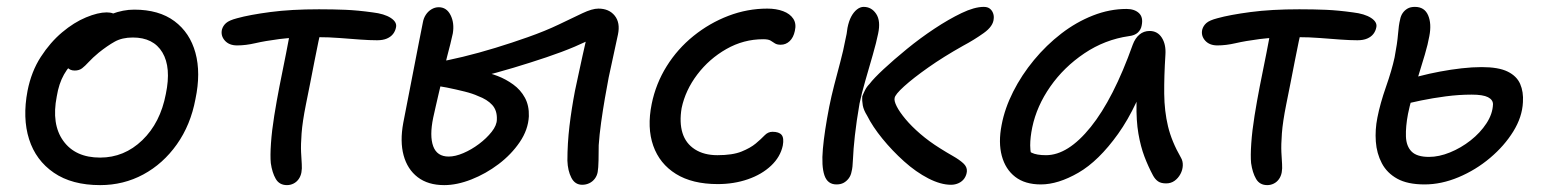

<svg xmlns="http://www.w3.org/2000/svg" viewBox="-20 -526 4484 558"><path d="M271 12Q189 12 136.5 -24Q84 -60 64.5 -121.5Q45 -183 60 -262Q71 -318 98.5 -360.5Q126 -403 160.5 -432Q195 -461 230 -475.5Q265 -490 290 -490Q301 -490 308.5 -487Q316 -484 320.5 -477.5Q325 -471 323 -460Q318 -440 307 -423.5Q296 -407 266 -394Q230 -377 205.5 -356.5Q181 -336 166 -309.5Q151 -283 145 -246Q129 -165 164 -116.5Q199 -68 271 -68Q341 -68 393.5 -118.5Q446 -169 462 -253Q478 -330 452 -373.5Q426 -417 366 -417Q335 -417 313.5 -405Q292 -393 267 -373Q249 -358 238 -346Q227 -334 218.5 -327.5Q210 -321 197 -321Q183 -321 175.5 -330.5Q168 -340 172 -361Q176 -384 195.5 -408Q215 -432 243.5 -452.5Q272 -473 305 -485.5Q338 -498 370 -498Q442 -498 487 -464.5Q532 -431 548 -372.5Q564 -314 548 -238Q534 -163 494 -106.5Q454 -50 396.5 -19Q339 12 271 12Z M669 -394Q646 -394 633.5 -408Q621 -422 625 -440Q628 -451 637 -459Q646 -467 669 -473Q705 -483 765.5 -491Q826 -499 907 -499Q949 -499 984.5 -497.5Q1020 -496 1063 -490Q1097 -486 1115.5 -474Q1134 -462 1131 -447Q1129 -436 1122.5 -427.5Q1116 -419 1104.5 -414Q1093 -409 1076 -409Q1055 -409 1027 -411Q999 -413 967.5 -415.5Q936 -418 903 -418Q834 -418 792 -412.5Q750 -407 722 -400.5Q694 -394 669 -394ZM814 12Q792 12 781.5 -6Q771 -24 767 -52Q765 -73 767.5 -109.5Q770 -146 777 -189.5Q784 -233 792 -274Q803 -329 811.5 -371.5Q820 -414 825 -442L915 -448Q911 -431 905.5 -405.5Q900 -380 894 -348.5Q888 -317 881.5 -284.5Q875 -252 869 -222Q859 -172 856.5 -138.5Q854 -105 855 -84Q856 -63 857 -49.5Q858 -36 856 -25Q854 -14 848 -5.5Q842 3 833 7.5Q824 12 814 12Z M1271 12Q1224 12 1194 -11Q1164 -34 1153 -74.5Q1142 -115 1152 -169Q1165 -236 1177 -297.5Q1189 -359 1197.5 -403Q1206 -447 1209 -461Q1211 -473 1217.5 -483Q1224 -493 1234 -499Q1244 -505 1255 -505Q1278 -505 1289.5 -482Q1301 -459 1296 -429Q1290 -401 1279.5 -362Q1269 -323 1263 -288Q1260 -276 1255.5 -256.5Q1251 -237 1246.5 -217.5Q1242 -198 1239 -184Q1228 -131 1239 -101Q1250 -71 1284 -71Q1303 -71 1326.5 -81Q1350 -91 1372 -107.5Q1394 -124 1409 -143Q1424 -162 1424 -179Q1425 -205 1410.5 -221Q1396 -237 1369 -247Q1354 -254 1330 -260Q1306 -266 1279 -271.5Q1252 -277 1227 -279L1244 -344Q1280 -350 1325.5 -361Q1371 -372 1420 -387Q1469 -402 1514 -418Q1565 -436 1604.5 -455Q1644 -474 1672.5 -487.5Q1701 -501 1719 -501Q1750 -501 1766.5 -480.5Q1783 -460 1776 -426Q1769 -394 1762.5 -363.5Q1756 -333 1749 -301Q1744 -275 1738 -240.5Q1732 -206 1727 -170Q1722 -134 1720 -104Q1720 -84 1719.5 -60.5Q1719 -37 1717 -26Q1715 -15 1708.5 -6.5Q1702 2 1692.5 6.5Q1683 11 1672 11Q1651 11 1640.5 -9.5Q1630 -30 1629 -59Q1629 -109 1635 -159.5Q1641 -210 1651 -262Q1656 -284 1661.5 -311Q1667 -338 1673 -364Q1679 -390 1683.5 -410.5Q1688 -431 1690 -440L1710 -419Q1687 -406 1650.5 -390.5Q1614 -375 1568 -359.5Q1522 -344 1472 -329Q1422 -314 1371.5 -301.5Q1321 -289 1275 -282L1285 -318Q1293 -319 1309.5 -320.5Q1326 -322 1348 -322Q1360 -322 1381.5 -318Q1403 -314 1426.5 -305Q1450 -296 1471.5 -280.5Q1493 -265 1505.5 -242Q1518 -219 1517 -188Q1515 -149 1490.5 -113Q1466 -77 1429 -49Q1392 -21 1350 -4.5Q1308 12 1271 12Z M2066 9Q1992 9 1944.5 -20.5Q1897 -50 1878.5 -102.5Q1860 -155 1874 -224Q1886 -283 1917.5 -333.5Q1949 -384 1995.5 -421.5Q2042 -459 2097 -480Q2152 -501 2210 -501Q2236 -501 2256 -493.5Q2276 -486 2285.5 -471.5Q2295 -457 2290 -436Q2286 -417 2275 -406.5Q2264 -396 2249 -396Q2238 -396 2232 -400Q2226 -404 2219.5 -408Q2213 -412 2198 -412Q2141 -412 2091 -383.5Q2041 -355 2006.5 -309.5Q1972 -264 1961 -212Q1954 -170 1963.5 -139.5Q1973 -109 1999.5 -92Q2026 -75 2065 -75Q2109 -75 2135 -85.5Q2161 -96 2176.5 -109Q2192 -122 2202 -132.5Q2212 -143 2225 -143Q2244 -143 2251.5 -134Q2259 -125 2255 -103Q2248 -70 2221 -44.5Q2194 -19 2153.5 -5Q2113 9 2066 9Z M2744 11Q2714 11 2678 -7.5Q2642 -26 2607.5 -57Q2573 -88 2544.5 -123Q2516 -158 2500 -190Q2490 -206 2487.5 -219.5Q2485 -233 2486 -246Q2489 -254 2494 -264Q2499 -274 2507 -282Q2519 -298 2548 -325Q2577 -352 2615.5 -383.5Q2654 -415 2695.5 -442.5Q2737 -470 2774.5 -488Q2812 -506 2839 -506Q2850 -506 2856.5 -501Q2863 -496 2866 -488Q2869 -480 2868 -472Q2867 -450 2839 -430Q2811 -410 2779 -393Q2722 -361 2678 -330Q2634 -299 2607.5 -275Q2581 -251 2580 -241Q2578 -233 2586 -217Q2594 -201 2611.5 -180Q2629 -159 2654.5 -137Q2680 -115 2712 -95Q2731 -83 2749.5 -72.5Q2768 -62 2779.5 -51.5Q2791 -41 2790 -28Q2789 -17 2783 -8Q2777 1 2766.5 6Q2756 11 2744 11ZM2411 10Q2385 10 2376 -16.5Q2367 -43 2371.5 -93.5Q2376 -144 2390 -216Q2396 -246 2404.5 -279Q2413 -312 2422 -345.5Q2431 -379 2437 -411Q2439 -419 2440.5 -427.5Q2442 -436 2443 -445Q2447 -465 2454 -478Q2461 -491 2470.5 -498.5Q2480 -506 2490 -506Q2513 -506 2526.5 -485.5Q2540 -465 2532 -428Q2527 -403 2516.5 -366.5Q2506 -330 2495 -292Q2484 -254 2478 -225Q2469 -173 2464.5 -132Q2460 -91 2459 -64.5Q2458 -38 2455 -28Q2453 -16 2446.5 -7.5Q2440 1 2431.5 5.5Q2423 10 2411 10Z M3005 10Q2959 10 2930.5 -12Q2902 -34 2891.5 -73Q2881 -112 2891 -163Q2900 -211 2924.5 -259.5Q2949 -308 2985 -351.5Q3021 -395 3064.5 -428.5Q3108 -462 3156.5 -481Q3205 -500 3254 -500Q3277 -500 3290 -488Q3303 -476 3298 -452Q3296 -440 3287 -431.5Q3278 -423 3261 -421Q3191 -411 3131.5 -371Q3072 -331 3032.5 -274.5Q2993 -218 2980 -156Q2974 -127 2974 -103.5Q2974 -80 2984 -43L2946 -112Q2964 -89 2978.5 -82Q2993 -75 3020 -75Q3084 -75 3150 -157Q3216 -239 3272 -396Q3279 -415 3291.5 -425.5Q3304 -436 3321 -436Q3344 -436 3356.5 -416.5Q3369 -397 3367 -367Q3363 -304 3363.5 -253.5Q3364 -203 3374.5 -159Q3385 -115 3412 -68Q3418 -58 3417.5 -45Q3417 -32 3410.5 -20Q3404 -8 3393.5 -0.5Q3383 7 3369 7Q3354 7 3345.5 1Q3337 -5 3331 -16Q3317 -42 3306 -71Q3295 -100 3288.5 -137.5Q3282 -175 3283 -226Q3284 -277 3293 -347L3329 -348Q3286 -216 3229.5 -137Q3173 -58 3114 -24Q3055 10 3005 10Z M3518 -394Q3495 -394 3482.5 -408Q3470 -422 3474 -440Q3477 -451 3486 -459Q3495 -467 3518 -473Q3554 -483 3614.5 -491Q3675 -499 3756 -499Q3798 -499 3833.5 -497.5Q3869 -496 3912 -490Q3946 -486 3964.5 -474Q3983 -462 3980 -447Q3978 -436 3971.5 -427.5Q3965 -419 3953.5 -414Q3942 -409 3925 -409Q3904 -409 3876 -411Q3848 -413 3816.5 -415.5Q3785 -418 3752 -418Q3683 -418 3641 -412.5Q3599 -407 3571 -400.5Q3543 -394 3518 -394ZM3663 12Q3641 12 3630.5 -6Q3620 -24 3616 -52Q3614 -73 3616.5 -109.5Q3619 -146 3626 -189.5Q3633 -233 3641 -274Q3652 -329 3660.5 -371.5Q3669 -414 3674 -442L3764 -448Q3760 -431 3754.5 -405.5Q3749 -380 3743 -348.5Q3737 -317 3730.5 -284.5Q3724 -252 3718 -222Q3708 -172 3705.5 -138.5Q3703 -105 3704 -84Q3705 -63 3706 -49.5Q3707 -36 3705 -25Q3703 -14 3697 -5.5Q3691 3 3682 7.5Q3673 12 3663 12Z M4120 10Q4071 10 4041 -6.5Q4011 -23 3996 -51.5Q3981 -80 3978.5 -114.5Q3976 -149 3983 -184Q3991 -225 4008 -273.5Q4025 -322 4033 -359Q4041 -401 4043 -427Q4045 -453 4049 -469Q4051 -480 4056.5 -488Q4062 -496 4070.5 -501Q4079 -506 4092 -506Q4120 -506 4130.5 -481.5Q4141 -457 4134 -421Q4130 -398 4121 -367.5Q4112 -337 4102 -305Q4092 -273 4084 -244Q4076 -215 4072 -195Q4065 -158 4066 -129.5Q4067 -101 4082.5 -85.5Q4098 -70 4133 -70Q4162 -70 4194 -83Q4226 -96 4254 -118Q4282 -140 4300 -167.5Q4318 -195 4319 -223Q4319 -236 4304.5 -243.5Q4290 -251 4257 -251Q4220 -251 4182 -246Q4144 -241 4110 -234Q4076 -227 4051 -220Q4042 -219 4034.5 -223Q4027 -227 4023.5 -234Q4020 -241 4022 -250Q4024 -265 4031.5 -274.5Q4039 -284 4055 -289Q4076 -297 4104.5 -304.5Q4133 -312 4165 -318Q4197 -324 4228 -327.5Q4259 -331 4286 -331Q4335 -331 4361.5 -318Q4388 -305 4398 -282Q4408 -259 4406 -229Q4404 -186 4378 -144Q4352 -102 4310.5 -67Q4269 -32 4219 -11Q4169 10 4120 10Z"/></svg>

Font: Shantell Sans
Style: Italic
Weight: 400
Italic angle: -11°
Designer: Stephen Nixon, Anya Danilova, Shantell Martin
Foundry: Arrow Type
Version: Version 1.011;[c5ecc13dd]